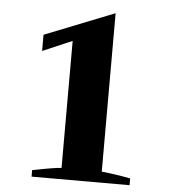

<svg xmlns="http://www.w3.org/2000/svg" viewBox="-53 -802 752 851"><g transform="rotate(5 322.5 -377.0)"><path d="M119 -29Q220 -49 248 -50V-615L117 -559V-631L427 -754V-49Q489 -43 555 -30V0H119Z"/></g></svg>

Font: Trirong ExtraBold
Style: Regular
Weight: 800
Designer: Katatrad Team
Foundry: CadsonDemak
Version: Version 1.001